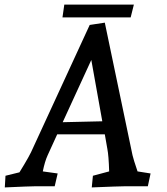

<svg xmlns="http://www.w3.org/2000/svg" viewBox="-20 -814 731 839"><path d="M4 -46 65 -61Q111 -135 124 -167L372 -705L438 -715L559 -136Q563 -118 581 -65L638 -56L626 0H524Q501 0 381 5L386 -46L457 -65Q455 -134 449 -164L438 -227H230L188 -135Q176 -109 167 -65L232 -56L219 0H132Q111 0 1 5ZM427 -284 379 -552 254 -280ZM261 -794H565L551 -738H253Z"/></svg>

Font: Andada Pro Medium
Style: Italic
Weight: 500
Italic angle: -7°
Designer: Carolina Giovagnoli
Foundry: Huerta Tipografica
Version: Version 3.005; ttfautohint (v1.8.4)